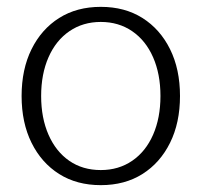

<svg xmlns="http://www.w3.org/2000/svg" viewBox="-20 -530 588 560"><path d="M274 -34Q326 -34 365.5 -61Q405 -88 426.5 -137Q448 -186 448 -250Q448 -314 426.5 -363Q405 -412 365.5 -439Q326 -466 274 -466Q222 -466 182.5 -439Q143 -412 121.5 -363Q100 -314 100 -250Q100 -186 121.5 -137Q143 -88 182 -61Q221 -34 274 -34ZM274 10Q204 10 152.5 -22.5Q101 -55 72 -113.5Q43 -172 43 -250Q43 -328 72 -386.5Q101 -445 152.5 -477.5Q204 -510 274 -510Q344 -510 395.5 -477.5Q447 -445 476 -386.5Q505 -328 505 -250Q505 -172 476 -113.5Q447 -55 395.5 -22.5Q344 10 274 10Z"/></svg>

Font: Scope One
Style: Regular
Weight: 400
Designer: Dalton Maag Ltd
Foundry: Dalton Maag Ltd
Version: Version 1.001; ttfautohint (v1.4.1) -l 11 -r 50 -G 50 -x 14 